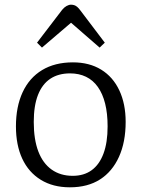

<svg xmlns="http://www.w3.org/2000/svg" viewBox="-20 -785 604 819"><path d="M278 14Q206 14 154 -18Q102 -50 75 -108Q48 -166 48 -246Q48 -330 76.5 -391.5Q105 -453 159.5 -486Q214 -519 291 -519Q361 -519 411.5 -488Q462 -457 489 -399.5Q516 -342 516 -265Q516 -179 487.5 -116Q459 -53 406.5 -19.5Q354 14 278 14ZM290 -35Q338 -35 371 -59Q404 -83 421.5 -130Q439 -177 439 -246Q439 -301 428.5 -343Q418 -385 397.5 -414Q377 -443 347 -457.5Q317 -472 279 -472Q229 -472 194.5 -449Q160 -426 142 -380Q124 -334 124 -265Q124 -190 143.5 -139Q163 -88 200.5 -61.5Q238 -35 290 -35ZM159 -582 138 -603 245 -743Q254 -754 264 -759.5Q274 -765 283 -765Q290 -765 296.5 -763Q303 -761 309.5 -755.5Q316 -750 324 -739L427 -603L405 -582L283 -688Z"/></svg>

Font: Literata 18pt Light
Style: Regular
Weight: 300
Designer: Latin by Veronika Burian and Jose Scaglione. Greek by Irene Vlachou. Cyrillic by Vera Evstafieva.
Foundry: TypeTogether
Version: Version 3.103;gftools[0.9.29]